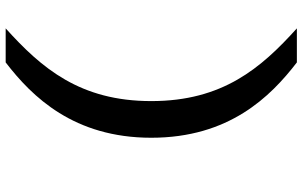

<svg xmlns="http://www.w3.org/2000/svg" viewBox="-210 -630 1041 660"><g transform="rotate(-90 310.0 -300.5)"><path d="M292 -300.5C292 -545.5 405 -677.5 542 -801H425C306.5 -710 166 -566.5 166 -300.5C166 -33.5 306.5 109 425 200H542C405 76.5 292 -55.5 292 -300.5Z"/></g></svg>

Font: Monaspace Krypton SemiBold
Style: Regular
Weight: 600
Designer: Riley Cran & the Lettermatic Team
Foundry: Lettermatic
Version: Version 1.200 (Monaspace Krypton)